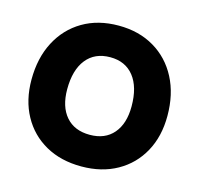

<svg xmlns="http://www.w3.org/2000/svg" viewBox="-99 -766 915 880"><g transform="rotate(15 359.0 -326.0)"><path d="M36.5 -317.5Q36.5 -420.5 76.8 -497.5Q117 -574.5 189.5 -617.2Q262 -660 359.5 -660Q456 -660 528.5 -617.2Q601 -574.5 641.2 -497.5Q681.5 -420.5 681.5 -317.5Q681.5 -220 641.2 -146.8Q601 -73.5 528.5 -32.8Q456 8 359.5 8Q262 8 189.5 -32.8Q117 -73.5 76.8 -146.8Q36.5 -220 36.5 -317.5ZM511.5 -317.5Q511.5 -409 471.5 -459.5Q431.5 -510 359.5 -510Q286.5 -510 246.2 -459.5Q206 -409 206 -317.5Q206 -235 246.2 -188.5Q286.5 -142 359.5 -142Q431.5 -142 471.5 -188.5Q511.5 -235 511.5 -317.5Z"/></g></svg>

Font: Overused Grotesk ExtraBold
Style: Regular
Weight: 800
Version: Version 0.004